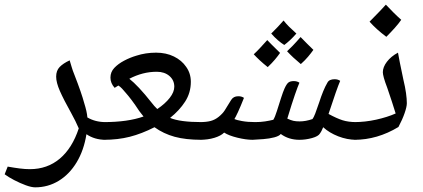

<svg xmlns="http://www.w3.org/2000/svg" viewBox="-40 -600 1816 824"><path d="M111 204Q95 204 70.5 195Q46 186 21 173Q-4 160 -20 148L-7 115Q21 120 44.5 123Q68 126 88 126Q163 126 216.5 81Q270 36 298 -49Q291 -65 283.5 -80.5Q276 -96 267 -112Q233 -173 217 -209.5Q201 -246 201 -271Q201 -297 216 -312.5Q231 -328 259 -341Q263 -328 267.5 -312.5Q272 -297 279 -280Q295 -239 305.5 -208.5Q316 -178 321 -159Q327 -140 330.5 -124.5Q334 -109 335 -96Q369 -76 413 -76Q421 -76 421 -68V-8Q421 0 413 0Q366 0 331 -24Q320 45 289 96.5Q258 148 212 176Q166 204 111 204Z M405 0Q396 0 396 -9V-67Q396 -76 405 -76Q457 -76 499.5 -82Q542 -88 576 -100L558 -123Q539 -152 524.5 -171Q510 -190 501 -200Q492 -211 484 -219.5Q476 -228 468 -233L452 -223Q434 -243 434 -267Q434 -291 450.5 -308.5Q467 -326 492.5 -339.5Q518 -353 545 -361Q585 -374 630 -374Q673 -374 706.5 -357.5Q740 -341 759 -313Q779 -285 779 -249Q779 -202 754.5 -164Q730 -126 690 -94Q711 -85 745 -80.5Q779 -76 825 -76Q835 -76 835 -67V-9Q835 0 825 0Q757 0 709.5 -13Q662 -26 623 -54Q568 -26 517 -13Q466 0 405 0ZM635 -132Q669 -155 688.5 -180Q708 -205 708 -228Q708 -256 687 -274Q666 -292 633 -292Q602 -292 573 -284.5Q544 -277 515 -262Q533 -248 557 -222.5Q581 -197 611 -159Q616 -152 622 -145.5Q628 -139 635 -132Z M1044 0Q1016 0 979 -9Q942 -18 922 -31Q908 -17 880 -8.5Q852 0 818 0Q810 0 810 -8V-68Q810 -76 818 -76Q846 -76 864.5 -81Q883 -86 899 -99Q916 -113 924.5 -126.5Q933 -140 952 -171Q957 -179 964.5 -183Q972 -187 983 -187Q997 -187 1007 -180Q992 -142 981.5 -119.5Q971 -97 966 -89Q974 -85 998.5 -80.5Q1023 -76 1055 -76Q1078 -76 1097.5 -79Q1117 -82 1133 -86Q1140 -97 1148.5 -124Q1157 -151 1166 -179Q1175 -207 1181 -220Q1190 -240 1198 -246Q1206 -252 1221 -252Q1235 -252 1245 -245Q1238 -229 1225.5 -193Q1213 -157 1193 -91Q1208 -84 1219 -81.5Q1230 -79 1246 -79Q1272 -79 1301 -89Q1306 -95 1313 -113Q1320 -131 1330 -161Q1338 -186 1347 -208Q1356 -230 1365 -245Q1369 -253 1377 -256.5Q1385 -260 1396 -260Q1410 -260 1420 -253Q1413 -237 1400.5 -201.5Q1388 -166 1370 -111Q1405 -92 1430 -84Q1455 -76 1489 -76Q1498 -76 1498 -68V-8Q1498 0 1489 0Q1450 0 1411.5 -15Q1373 -30 1347 -54Q1344 -47 1341 -40.5Q1338 -34 1333 -27Q1326 -15 1299 -7.5Q1272 0 1245 0Q1199 0 1165 -25Q1158 -16 1137 -10.5Q1116 -5 1090.5 -3Q1065 -1 1044 0ZM1109 -312Q1090 -327 1075 -341Q1060 -355 1049 -367Q1061 -378 1075.5 -393.5Q1090 -409 1107 -428Q1112 -422 1126 -408.5Q1140 -395 1162 -373Q1153 -360 1140 -344.5Q1127 -329 1109 -312ZM1251 -325Q1234 -339 1219.5 -352.5Q1205 -366 1192 -380Q1201 -388 1216 -403.5Q1231 -419 1250 -441Q1264 -427 1277.5 -413Q1291 -399 1305 -386Q1295 -372 1282 -356.5Q1269 -341 1251 -325ZM1180 -407Q1167 -415 1152.5 -427.5Q1138 -440 1124 -456Q1139 -471 1152.5 -485Q1166 -499 1177 -512Q1187 -499 1200.5 -485.5Q1214 -472 1232 -456Q1218 -440 1204.5 -427.5Q1191 -415 1180 -407Z M1481 0Q1473 0 1473 -8V-68Q1473 -76 1481 -76Q1527 -76 1574.5 -86.5Q1622 -97 1658 -113Q1651 -136 1642 -163.5Q1633 -191 1622 -223Q1612 -249 1607.5 -265.5Q1603 -282 1603 -290Q1603 -312 1620.5 -335Q1638 -358 1668 -374Q1670 -360 1676 -331.5Q1682 -303 1691 -259Q1699 -226 1702.5 -200.5Q1706 -175 1706 -157Q1706 -142 1696.5 -114.5Q1687 -87 1670 -55Q1579 0 1481 0ZM1618 -442Q1574 -475 1546 -507Q1572 -533 1589 -551Q1606 -569 1616 -580Q1632 -563 1648.5 -546.5Q1665 -530 1682 -515Q1671 -499 1654.5 -480.5Q1638 -462 1618 -442Z"/></svg>

Font: Noto Naskh Arabic
Style: Regular
Weight: 400
Designer: Monotype Design Team, David Williams, Mohamad Dakak and Nizar Qandah
Foundry: Monotype Imaging Inc.
Version: Version 2.013